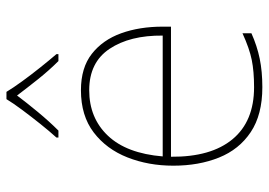

<svg xmlns="http://www.w3.org/2000/svg" viewBox="-136 -666 813 580"><g transform="rotate(-90 270.0 -376.5)"><path d="M287 -538Q355 -538 397 -505Q439 -472 459 -416.5Q479 -361 479 -291V-266H86Q85 -145 139 -80Q193 -15 296 -15Q344 -15 378.5 -22Q413 -29 459 -50V-23Q421 -6 382.5 2Q344 10 296 10Q213 10 160.5 -25Q108 -60 83.5 -121Q59 -182 59 -259Q59 -334 84 -397.5Q109 -461 159.5 -499.5Q210 -538 287 -538ZM287 -513Q203 -513 149.5 -456.5Q96 -400 87 -291H452Q453 -390 412 -451.5Q371 -513 287 -513ZM282 -763Q294 -743 314 -715.5Q334 -688 356 -660.5Q378 -633 396 -612V-606H375Q347 -634 319.5 -668.5Q292 -703 271 -731Q250 -703 221.5 -668.5Q193 -634 165 -606H144V-612Q163 -633 185 -660.5Q207 -688 227.5 -715.5Q248 -743 260 -763Z"/></g></svg>

Font: Noto Sans Cherokee Thin
Style: Regular
Weight: 100
Designer: Monotype Design Team
Foundry: Monotype Imaging Inc.
Version: Version 2.001; ttfautohint (v1.8.4.7-5d5b)